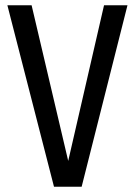

<svg xmlns="http://www.w3.org/2000/svg" viewBox="-20 -709 512 729"><path d="M464 -689 290 0H185L8 -689H100L239 -98L375 -689Z"/></svg>

Font: Fira Sans Extra Condensed
Style: Regular
Weight: 400
Width: 1
Designer: Carrois Corporate & Edenspiekermann AG
Foundry: Carrois Corporate GbR & Edenspiekermann AG
Version: Version 4.203